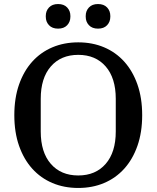

<svg xmlns="http://www.w3.org/2000/svg" viewBox="-20 -920 776 952"><path d="M368 -50Q454 -50 504 -107.5Q554 -165 554 -268V-430Q554 -533 504 -590.5Q454 -648 368 -648Q282 -648 232 -590.5Q182 -533 182 -430V-268Q182 -165 232 -107.5Q282 -50 368 -50ZM368 12Q298 12 240 -12.5Q182 -37 140 -83.5Q98 -130 74.5 -197Q51 -264 51 -349Q51 -434 74.5 -501Q98 -568 140 -614.5Q182 -661 240 -685.5Q298 -710 368 -710Q438 -710 496 -685.5Q554 -661 596 -614.5Q638 -568 661.5 -501Q685 -434 685 -349Q685 -264 661.5 -197Q638 -130 596 -83.5Q554 -37 496 -12.5Q438 12 368 12ZM268 -778Q239 -778 223 -795Q207 -812 207 -837V-841Q207 -866 223 -883Q239 -900 268 -900Q297 -900 313 -883Q329 -866 329 -841V-837Q329 -812 313 -795Q297 -778 268 -778ZM466 -778Q437 -778 421 -795Q405 -812 405 -837V-841Q405 -866 421 -883Q437 -900 466 -900Q495 -900 511 -883Q527 -866 527 -841V-837Q527 -812 511 -795Q495 -778 466 -778Z"/></svg>

Font: IBM Plex Serif Medium
Style: Regular
Weight: 500
Designer: Mike Abbink, Paul van der Laan, Pieter van Rosmalen
Foundry: Bold Monday
Version: Version 2.5